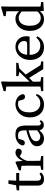

<svg xmlns="http://www.w3.org/2000/svg" viewBox="1268 -2046 792 3367"><g transform="rotate(-90 1663.5 -363.0)"><path d="M134.3 -474.5H312.6V-421.6H134.3ZM176.5 -112.4Q176.5 -73.6 192 -56.1Q207.4 -38.7 232.2 -38.7Q249.1 -38.7 264.9 -45.6Q280.7 -52.5 299.5 -66.4L322.5 -39.5Q303.5 -14.7 273.7 -0.8Q243.8 13.1 204.8 13.1Q151.9 13.1 121.5 -14.7Q91 -42.5 91 -101.4Q91 -119.8 91.5 -138.6Q92 -157.3 92 -186.3V-421.6H9.1V-465.5L132.8 -481.5L91.8 -448.1L123.7 -610.8H184.2L176.5 -435.5Z M438 0Q439 -23 439.5 -60.5Q440 -98 440.5 -138.5Q441 -179 441 -210V-257.7Q441 -285.7 440.5 -306Q440 -326.4 439.5 -344.7Q439 -363 438 -383L359.1 -392V-427.3L498.6 -487.7L513.7 -477.6L525.5 -352.7V-210Q525.5 -179 526 -138.5Q526.5 -98 527 -60.5Q527.5 -23 528.5 0ZM367.1 0V-35.7L476.3 -55.7H501.1L610.3 -35.7V0ZM483.6 -278.2V-344.8H541.6L517.3 -336.7Q532.9 -384.5 557.4 -417.9Q581.8 -451.4 610.9 -469.5Q640 -487.7 669 -487.7Q691.6 -487.7 711.9 -477.7Q732.1 -467.7 740.9 -451.4Q740.8 -416.2 726.5 -397Q712.2 -377.9 682.2 -377.9Q664.9 -377.9 650.1 -384.7Q635.4 -391.5 621.2 -403.2L594.1 -427L642.6 -435.6Q597.7 -411.9 569 -373.5Q540.2 -335.1 523.6 -277.8Z M782.1 -112Q782.1 -140.5 795.3 -165.7Q808.5 -190.9 844.4 -215Q880.2 -239.1 947.8 -262.9Q968.8 -270.9 995.4 -278.8Q1022 -286.8 1050.1 -293.8Q1078.2 -300.9 1103.1 -304.9V-268.6Q1069 -261.5 1030.6 -249.6Q992.2 -237.7 969.3 -228.6Q925.5 -212.1 904.8 -194.3Q884 -176.5 877.4 -159.4Q870.7 -142.2 870.7 -126.7Q870.7 -86.9 893.9 -69.8Q917 -52.8 950.5 -52.8Q968.1 -52.8 982.3 -57.7Q996.5 -62.5 1016 -75.2Q1035.5 -87.9 1065.6 -109.3L1086.8 -125.1L1100.5 -104.5L1070.8 -74.5Q1041.1 -44.8 1017.8 -25.4Q994.4 -5.9 970.9 3.6Q947.3 13.1 916 13.1Q860.8 13.1 821.5 -18.5Q782.1 -50.1 782.1 -112ZM1060.6 -91.4V-320.7Q1060.6 -369.5 1051.2 -395.8Q1041.9 -422.2 1021.1 -432.3Q1000.3 -442.3 967.3 -442.3Q950.3 -442.3 927.8 -438.8Q905.4 -435.4 877.1 -424.5L918.8 -455.9L893.9 -370.9Q887.1 -347.3 874.6 -335.2Q862.1 -323.1 841.6 -323.1Q798.8 -323.1 795.3 -363.7Q808.7 -421 861.1 -454.3Q913.5 -487.7 990.4 -487.7Q1068.5 -487.7 1106.7 -448.4Q1144.9 -409.1 1144.9 -313.8V-101.1Q1144.9 -68.2 1154.7 -55.1Q1164.4 -41.9 1181.1 -41.9Q1193.8 -41.9 1202.6 -47.8Q1211.5 -53.8 1219.6 -63.9L1239.9 -42.2Q1221.9 -13.4 1201 -1.6Q1180 10.2 1152.9 10.2Q1111.3 10.2 1086.2 -17.6Q1061 -45.5 1060.6 -91.4Z M1523.3 -442.3Q1481.1 -442.3 1447.5 -420Q1413.8 -397.7 1394.9 -353.8Q1375.9 -310 1375.9 -245.8Q1375.9 -183.1 1396.3 -139.8Q1416.6 -96.5 1452.8 -74.1Q1489 -51.7 1535.7 -51.7Q1579.3 -51.7 1615.2 -71.9Q1651.2 -92.2 1674.2 -128.5L1698.8 -115.4Q1678.3 -53.4 1630.9 -20.2Q1583.6 13.1 1512.6 13.1Q1444.6 13.1 1393.8 -17.3Q1342.9 -47.7 1315.5 -103.8Q1288.1 -159.8 1288.1 -236.2Q1288.1 -315.4 1320.9 -371.5Q1353.6 -427.6 1406.6 -457.6Q1459.6 -487.7 1519.5 -487.7Q1564.9 -487.7 1602.6 -470.5Q1640.3 -453.3 1665.3 -424.1Q1690.3 -394.9 1696.1 -357.7Q1688.6 -319.8 1649.8 -319.8Q1624.6 -319.8 1612.5 -333.3Q1600.4 -346.8 1595.5 -367.7L1571.4 -454.7L1618.9 -417.5Q1594 -431.3 1569.2 -436.8Q1544.5 -442.3 1523.3 -442.3Z M2133 -419.2 2103.4 -413.5 2011.9 -436.2V-474.5H2244V-436.2ZM2139.8 -474.5H2201.8L1871.7 -137.3V-195.5ZM1747.8 -694.2 1904 -739.2 1918.1 -731.1 1914.1 -589.2V-210.4Q1914.1 -184.5 1914.1 -157.7Q1914.1 -131 1914.6 -104.7Q1915.1 -78.4 1915.6 -51.9Q1916.1 -25.4 1917.1 0H1826.6Q1827.6 -25.4 1828.1 -51.9Q1828.6 -78.4 1829.1 -104.6Q1829.6 -130.9 1829.6 -157.5Q1829.6 -184.2 1829.6 -210V-648.8L1747.8 -658.8ZM1883.2 -55.7 1995.5 -35.7V0H1748.1V-35.7L1860 -55.7ZM2224.3 -16 2158.6 -56.4 2270 -35.7V0H2133.9L1969.4 -265.7L2028.6 -326.1Z M2524.7 -487.7Q2577.5 -487.7 2619.3 -464.9Q2661 -442.1 2686 -399.3Q2710.9 -356.5 2710.9 -295.5Q2710.9 -278.5 2709 -264.2Q2707 -249.8 2704 -239.6H2333.7V-282.2H2568.9Q2604.9 -282.2 2616.4 -297.2Q2627.9 -312.2 2627.9 -333.9Q2627.9 -363.2 2613.7 -387.5Q2599.5 -411.8 2575.1 -427.1Q2550.6 -442.3 2519.4 -442.3Q2488.1 -442.3 2456.9 -422.9Q2425.6 -403.5 2405.2 -360.6Q2384.7 -317.7 2384.7 -245.7Q2384.7 -182.8 2404.6 -139.6Q2424.5 -96.3 2461.2 -74Q2497.8 -51.7 2547.1 -51.7Q2594.7 -51.7 2627 -71.5Q2659.3 -91.2 2686 -121.7L2709.7 -102.9Q2682.5 -49.6 2634.2 -18.2Q2585.9 13.1 2517.6 13.1Q2450.3 13.1 2400.4 -16.4Q2350.5 -46 2322.8 -101.1Q2295 -156.3 2295 -232.5Q2295 -289.9 2313.2 -336.9Q2331.4 -383.9 2363.2 -417.9Q2395 -451.8 2436.8 -469.7Q2478.6 -487.7 2524.7 -487.7Z M2894.8 -235.2Q2894.8 -169.9 2913 -127.2Q2931.2 -84.5 2962.7 -64.1Q2994.3 -43.7 3033.7 -43.7Q3071.6 -43.7 3101.4 -62.5Q3131.3 -81.3 3164.7 -124.9L3173.8 -98.5Q3145.3 -45.9 3106.8 -16.4Q3068.2 13.1 3008.8 13.1Q2948 13.1 2902.1 -18.3Q2856.1 -49.6 2830.6 -105.2Q2805 -160.7 2805 -233.2Q2805 -309.6 2832.7 -366.7Q2860.5 -423.7 2909.1 -455.7Q2957.7 -487.7 3018.4 -487.7Q3048.2 -487.7 3074.5 -478.3Q3100.7 -468.9 3126.1 -446.4Q3151.5 -424 3177.4 -384.6L3167.4 -359Q3125.2 -400.6 3093.6 -415.8Q3062.1 -431 3032.9 -431Q2996.3 -431 2964.8 -410.6Q2933.2 -390.1 2914 -346.9Q2894.8 -303.7 2894.8 -235.2ZM3211.2 -52.2 3311.3 -35.7V0L3155.8 10.1L3145.7 -91.2V-386.4L3148.8 -399.3V-648.8L3063.8 -658.8V-694.2L3220.1 -739.2L3234.2 -731.1L3230.2 -589.2V0Z"/></g></svg>

Font: Adobe Variable Font Prototype
Style: Regular
Weight: 389
Designer: Frank Grießhammer
Foundry: Adobe
Version: Version 1.004;hotconv 1.0.113;makeotfexe 2.5.65598